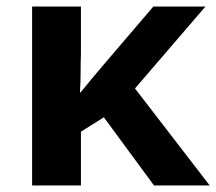

<svg xmlns="http://www.w3.org/2000/svg" viewBox="-20 -566 660 586"><path d="M607 -546 392 -296 620 0H450L297 -208L227 -164V0H78V-546H227V-403Q226 -373 226 -343Q226 -313 224 -284H226Q243 -305 260 -325.5Q277 -346 295 -367L448 -546Z"/></svg>

Font: Noto Sans
Style: Bold
Weight: 700
Designer: Monotype Design Team
Foundry: Monotype Imaging Inc.
Version: Version 2.000;GOOG;noto-source:20170915:90ef993387c0; ttfaut